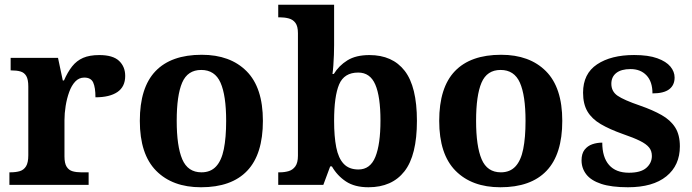

<svg xmlns="http://www.w3.org/2000/svg" viewBox="-20 -780 2921 810"><path d="M19.7 0V-53H23.8Q46.8 -53 63.6 -58Q80.3 -63 89.9 -78.5Q99.4 -94 99.4 -125V-415Q99.4 -445 90.8 -459.5Q82.2 -474 66.3 -478.5Q50.5 -483 28.5 -483H24.9V-536H224.7L244.9 -440.5H249.9Q265.2 -475.7 284.2 -499.8Q303.3 -524 330.6 -535.9Q357.9 -547.7 399 -547.7Q456.4 -547.7 482.3 -523.2Q508.2 -498.7 508.2 -459.7Q508.2 -414.2 475.4 -391.8Q442.6 -369.5 382.7 -369.5Q382.7 -410.5 373.3 -431.6Q363.9 -452.7 335.5 -452.7Q313.3 -452.7 297.5 -436Q281.7 -419.2 271.9 -391.8Q262 -364.5 257 -333.2Q252 -302 252 -273V-120Q252 -91 261.2 -76.5Q270.4 -62 286.3 -57.5Q302.2 -53 321.8 -53H353.9V0Z M827.9 10Q707.8 10 638.8 -59.6Q569.9 -129.2 569.9 -270.2Q569.9 -410.7 636 -479.8Q702.2 -548.9 831.1 -548.9Q951.2 -548.9 1020.1 -479.8Q1089.1 -410.7 1089.1 -270.2Q1089.1 -129.2 1022.9 -59.6Q956.8 10 827.9 10ZM830 -53Q868.4 -53 891.4 -77.7Q914.5 -102.3 924.3 -150.9Q934.1 -199.6 934.1 -270.2Q934.1 -377.5 910.3 -431.2Q886.5 -484.9 828.9 -484.9Q771.4 -484.9 748.4 -431.2Q725.5 -377.5 725.5 -270.3Q725.5 -163.1 748.9 -108.1Q772.4 -53 830 -53Z M1534.5 10Q1476.3 10 1439.4 -14.5Q1402.5 -39 1380.2 -78H1373L1344 0H1153.8V-53H1160.6Q1180.2 -53 1197.5 -58Q1214.9 -63 1225.9 -78.1Q1236.9 -93.2 1236.9 -123.3V-640.1Q1236.9 -669 1226.5 -683.2Q1216.2 -697.4 1198.4 -702.2Q1180.7 -707 1159.5 -707H1153.8V-760H1389.5V-589.3Q1389.5 -571.8 1388.7 -548.4Q1387.9 -525.1 1386.3 -503.5Q1384.7 -481.9 1382.6 -468H1388.3Q1409.6 -503 1445.6 -525.4Q1481.6 -547.7 1538.5 -547.7Q1635.8 -547.7 1687.4 -481.1Q1738.9 -414.5 1738.9 -270.2Q1738.9 -124.6 1686.3 -57.3Q1633.7 10 1534.5 10ZM1492.2 -65Q1542.1 -65 1563.6 -118.2Q1585.1 -171.4 1585.1 -271.2Q1585.1 -372.9 1563.2 -423.4Q1541.4 -473.9 1491.2 -473.9Q1431.8 -473.9 1410.6 -423.7Q1389.5 -373.5 1389.5 -270.3Q1389.5 -204.4 1398.5 -158.6Q1407.5 -112.7 1430 -88.9Q1452.4 -65 1492.2 -65Z M2090.9 10Q1970.8 10 1901.8 -59.6Q1832.9 -129.2 1832.9 -270.2Q1832.9 -410.7 1899 -479.8Q1965.2 -548.9 2094.1 -548.9Q2214.2 -548.9 2283.1 -479.8Q2352.1 -410.7 2352.1 -270.2Q2352.1 -129.2 2285.9 -59.6Q2219.8 10 2090.9 10ZM2093 -53Q2131.4 -53 2154.4 -77.7Q2177.5 -102.3 2187.3 -150.9Q2197.1 -199.6 2197.1 -270.2Q2197.1 -377.5 2173.3 -431.2Q2149.5 -484.9 2091.9 -484.9Q2034.4 -484.9 2011.4 -431.2Q1988.5 -377.5 1988.5 -270.3Q1988.5 -163.1 2011.9 -108.1Q2035.4 -53 2093 -53Z M2629.1 10Q2559.4 10 2516.3 -4.3Q2473.2 -18.6 2453.3 -44.5Q2433.4 -70.3 2433.4 -103.5Q2433.4 -131.7 2446.1 -148.2Q2458.9 -164.6 2478.9 -171.5Q2498.9 -178.3 2520.8 -178.3Q2520.8 -116.5 2549.5 -83.9Q2578.2 -51.3 2633.4 -51.3Q2683.5 -51.3 2706.8 -71.9Q2730.1 -92.5 2730.1 -122Q2730.1 -143.6 2718.1 -158.1Q2706.2 -172.7 2679.7 -185.8Q2653.2 -199 2608.8 -214.2Q2552 -234.3 2514.4 -256.4Q2476.9 -278.5 2458.3 -309.9Q2439.8 -341.3 2439.8 -388.9Q2439.8 -469.1 2498.9 -508.5Q2557.9 -547.9 2655.1 -547.9Q2715.3 -547.9 2753 -534.2Q2790.7 -520.6 2808.4 -499Q2826 -477.4 2826 -453Q2826 -420.8 2803.2 -403.4Q2780.3 -386 2732.6 -386Q2732.6 -435.5 2707.5 -462Q2682.4 -488.6 2640.2 -488.6Q2600.8 -488.6 2579.9 -472.1Q2559.1 -455.7 2559.1 -426.5Q2559.1 -394.3 2585.3 -376.2Q2611.5 -358 2680.2 -334.5Q2733.8 -315.9 2771.4 -294.5Q2809.1 -273.1 2828.6 -242.1Q2848.2 -211 2848.2 -162.7Q2848.2 -82.3 2791.3 -36.2Q2734.4 10 2629.1 10Z"/></svg>

Font: Noto Serif Telugu
Style: Regular
Weight: 400
Designer: Jelle Bosma - Monotype Design Team
Foundry: Monotype Imaging Inc.
Version: Version 2.003